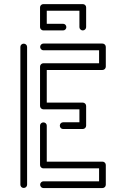

<svg xmlns="http://www.w3.org/2000/svg" viewBox="-20 -928 623 948"><path d="M97.2 0Q90.3 0 85.4 -4.6Q80.6 -9.3 80.6 -16.1V-696.3Q80.6 -703.1 85.4 -707.8Q90.3 -712.4 97.2 -712.4Q104 -712.4 108.9 -707.8Q113.8 -703.1 113.8 -696.3V-16.1Q113.8 -9.3 108.9 -4.6Q104 0 97.2 0ZM388.7 -291H291.5Q284.7 -291 280 -295.9Q275.4 -300.8 275.4 -307.6Q275.4 -314.5 280 -319.3Q284.7 -324.2 291.5 -324.2H372.1V-388.2H194.3Q187.5 -388.2 182.6 -393.1Q177.7 -397.9 177.7 -404.8V-599.1Q177.7 -606 182.6 -610.8Q187.5 -615.7 194.3 -615.7H469.2V-679.7H194.3Q187.5 -679.7 182.9 -684.8Q178.2 -689.9 178.2 -696.3Q178.2 -703.1 182.9 -708Q187.5 -712.9 194.3 -712.9H485.8Q492.7 -712.9 497.6 -708Q502.4 -703.1 502.4 -696.3V-599.1Q502.4 -592.3 497.6 -587.4Q492.7 -582.5 485.8 -582.5H210.9V-421.4H388.7Q395.5 -421.4 400.4 -416.5Q405.3 -411.6 405.3 -404.8V-307.6Q405.3 -300.8 400.4 -295.9Q395.5 -291 388.7 -291ZM485.8 0.5H194.3Q187.5 0.5 182.9 -4.4Q178.2 -9.3 178.2 -16.1Q178.2 -22.9 182.9 -27.8Q187.5 -32.7 194.3 -32.7H469.2V-96.7H194.3Q187.5 -96.7 182.6 -101.6Q177.7 -106.4 177.7 -113.3V-307.6Q177.7 -314.5 182.6 -319.1Q187.5 -323.7 194.3 -323.7Q201.2 -323.7 206.1 -319.1Q210.9 -314.5 210.9 -307.6V-129.9H485.8Q492.7 -129.9 497.6 -125Q502.4 -120.1 502.4 -113.3V-16.1Q502.4 -9.3 497.6 -4.4Q492.7 0.5 485.8 0.5ZM194.3 -777.8Q187.5 -777.8 182.6 -782.7Q177.7 -787.6 177.7 -793.9V-891.6Q177.7 -898.4 182.6 -903.1Q187.5 -907.7 194.3 -907.7H388.7Q395.5 -907.7 400.4 -903.1Q405.3 -898.4 405.3 -891.6V-793.9Q405.3 -787.6 400.4 -782.7Q395.5 -777.8 388.7 -777.8Q381.8 -777.8 377 -782.7Q372.1 -787.6 372.1 -793.9V-875H210.9V-810.5H291.5Q298.3 -810.5 303 -805.7Q307.6 -800.8 307.6 -793.9Q307.6 -787.6 303 -782.7Q298.3 -777.8 291.5 -777.8Z"/></svg>

Font: Neon Sans
Style: Regular
Weight: 400
Designer: GGBot
Version: 0.80